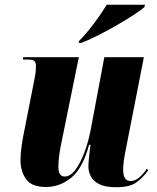

<svg xmlns="http://www.w3.org/2000/svg" viewBox="-20 -776 661 806"><path d="M468 10Q422 10 396.5 -3Q371 -16 361 -36Q351 -56 351 -77Q351 -88 353 -108Q355 -128 357 -145.5Q359 -163 360 -168H354Q327 -69 279 -30Q231 9 173 9Q112 9 89 -24.5Q66 -58 66 -104Q66 -127 70 -157Q74 -187 79 -212L124 -440Q129 -465 130 -477.5Q131 -490 131 -498Q131 -512 125.5 -519Q120 -526 97 -526H76L77 -536H311L236 -168Q230 -140 227.5 -114.5Q225 -89 225 -76Q225 -54 232 -44.5Q239 -35 251 -35Q275 -35 296 -62.5Q317 -90 334.5 -136.5Q352 -183 362 -238L418 -536H584L506 -138Q497 -92 497 -64Q497 -16 528 -16Q547 -16 564.5 -31Q582 -46 597 -68L602 -61Q580 -30 552 -10Q524 10 468 10ZM312 -604Q331 -623 352.5 -649.5Q374 -676 394 -704.5Q414 -733 428 -756H589L586 -746Q574 -735 543.5 -715Q513 -695 473.5 -672Q434 -649 393.5 -628.5Q353 -608 321 -596H310Z"/></svg>

Font: Noto Serif Display ExtraCondensed Black
Style: Italic
Weight: 900
Width: 2
Italic angle: -12°
Designer: Monotype Design Team
Foundry: Monotype Imaging Inc.
Version: Version 2.009